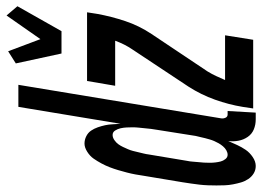

<svg xmlns="http://www.w3.org/2000/svg" viewBox="-154 -682 820 601"><g transform="rotate(-90 256.5 -382.0)"><path d="M37 8Q24 8 13.5 1.5Q3 -5 -4 -15.5Q-11 -26 -14.5 -38Q-18 -50 -20.5 -63Q-23 -76 -23.5 -89Q-24 -102 -24 -115Q-24 -128 -23.5 -141.5Q-23 -155 -21.5 -168Q-20 -181 -18 -194.5Q-16 -208 -14 -221L6 -341Q8 -355 10.5 -368.5Q13 -382 16.5 -395.5Q20 -409 24 -422.5Q28 -436 33 -449Q38 -462 45 -475Q52 -488 60 -499.5Q68 -511 81.5 -519.5Q95 -528 107 -528Q119 -528 130 -522.5Q141 -517 147.5 -507.5Q154 -498 158 -486.5Q162 -475 164.5 -463.5Q167 -452 167.5 -439.5Q168 -427 169 -415L222 -735H291L186 -100Q185 -93 188 -86.5Q191 -80 198 -80H209L204 8H183Q166 8 151.5 2Q137 -4 128 -17Q119 -30 116 -46Q113 -62 115 -78Q109 -64 102.5 -50Q96 -36 87.5 -23.5Q79 -11 65 -1.5Q51 8 37 8ZM72 -80Q79 -80 86 -84Q93 -88 98.5 -94.5Q104 -101 108 -108Q112 -115 115 -122Q118 -129 120 -136Q122 -143 124 -150.5Q126 -158 127.5 -165.5Q129 -173 131 -180L150 -300Q152 -310 153 -319.5Q154 -329 155 -339Q156 -349 157 -358.5Q158 -368 158 -377.5Q158 -387 157.5 -396.5Q157 -406 155 -415Q153 -424 148 -432Q143 -440 134 -440Q126 -440 118 -434.5Q110 -429 105 -422Q100 -415 96.5 -407.5Q93 -400 89.5 -392Q86 -384 84 -376Q82 -368 80 -359.5Q78 -351 76 -343Q74 -335 73 -327L53 -207Q51 -198 50.5 -189Q50 -180 49 -171.5Q48 -163 47.5 -154Q47 -145 47 -136Q47 -127 48 -118.5Q49 -110 51 -102Q53 -94 58.5 -87Q64 -80 72 -80ZM389 -600 358 -743 396 -767 434 -666 508 -772 537 -738 459 -600ZM217 0 222 -33Q229 -76 244.5 -119.5Q260 -163 285 -202L401 -377Q410 -390 417 -404Q424 -418 429 -432H288L303 -520H518L513 -488Q505 -444 490.5 -400.5Q476 -357 450 -318L333 -143Q325 -130 318.5 -116Q312 -102 306 -88H446L432 0Z"/></g></svg>

Font: Iosevka Term Curly Semibold
Style: Italic
Weight: 600
Italic angle: -9°
Designer: Belleve Invis
Foundry: Belleve Invis
Version: Version 32.3.0